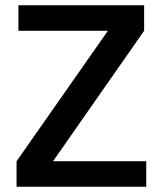

<svg xmlns="http://www.w3.org/2000/svg" viewBox="-20 -710 617 730"><path d="M391 -594 528 -593 181 -96 43 -97ZM536 -97V0H43V-97ZM528 -690V-593H50V-690Z"/></svg>

Font: Exo 2 SemiBold
Style: Regular
Weight: 600
Designer: Natanael Gama
Foundry: Natanael Gama
Version: Version 2.010